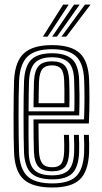

<svg xmlns="http://www.w3.org/2000/svg" viewBox="-20 -804 442 832"><path d="M206.8 8.5Q122.2 8.5 83.5 -25.9Q44.8 -60.2 41 -141Q39.8 -169 39.2 -210.5Q38.8 -252 38.8 -298Q38.8 -344 39.4 -386Q40 -428 41 -457Q45.5 -539 84.5 -573.8Q123.5 -608.5 205.5 -608.5Q286.8 -608.5 324.5 -574.8Q362.2 -541 366 -461Q367.5 -427 367.6 -375.5Q367.8 -324 365 -269H146.8Q147 -235.5 147.5 -203.4Q148 -171.2 148.8 -149.2Q150.5 -111.8 163.4 -95.5Q176.2 -79.2 206.8 -79.2Q233.5 -79.2 245 -94Q256.5 -108.8 258 -146.2Q259.2 -172.2 257 -219.5H278.8Q281 -172.5 279.8 -145.2Q277.8 -99.2 261.1 -80.5Q244.5 -61.8 206.8 -61.8Q165.2 -61.8 147 -81.1Q128.8 -100.5 127 -147Q126 -171.8 125.6 -210.8Q125.2 -249.8 125.2 -286.5H344.2Q346.2 -334.2 346.1 -381.1Q346 -428 344.5 -460Q341.2 -532 308 -561.4Q274.8 -590.8 205.5 -590.8Q133.2 -590.8 100 -559.5Q66.8 -528.2 62.8 -455.8Q61.5 -425.8 60.9 -383.5Q60.2 -341.2 60.4 -296Q60.5 -250.8 61 -210.2Q61.5 -169.8 62.5 -143Q66 -71.2 99.1 -40.2Q132.2 -9.2 206.8 -9.2Q278 -9.2 309.5 -39.6Q341 -70 344.5 -142Q345.2 -158.5 344.9 -179Q344.5 -199.5 343.5 -219.5H365Q366 -201.2 366.4 -180.1Q366.8 -159 366 -141.2Q362.2 -60.5 325.6 -26Q289 8.5 206.8 8.5ZM206.8 -26.8Q144.2 -26.8 115.8 -53.2Q87.2 -79.8 84 -143.8Q83 -171.5 82.5 -212.8Q82 -254 82 -299.2Q82 -344.5 82.5 -385.6Q83 -426.8 84.2 -454.2Q87.8 -519 116.1 -546.1Q144.5 -573.2 205.5 -573.2Q263.5 -573.2 291.8 -548Q320 -522.8 322.8 -459.5Q324 -433.8 324.4 -392.6Q324.8 -351.5 323.2 -304H103.8Q103.5 -257 103.6 -220.5Q103.8 -184 104.5 -145.5Q105.2 -91 128.5 -67.6Q151.8 -44.2 206.8 -44.2Q253.2 -44.2 275.9 -65.5Q298.5 -86.8 301.2 -143.2Q302.5 -173.8 300.2 -219.5H321.8Q322.8 -199.2 323.1 -179.6Q323.5 -160 322.8 -142.8Q319.8 -79.5 293.4 -53.1Q267 -26.8 206.8 -26.8ZM103.8 -321.5H302Q303 -363.2 302.6 -399.5Q302.2 -435.8 301.2 -459Q298.8 -514.8 274.8 -535.2Q250.8 -555.8 205.5 -555.8Q155.8 -555.8 132.2 -532.6Q108.8 -509.5 105.8 -453Q105 -435 104.5 -398.4Q104 -361.8 103.8 -321.5ZM125.2 -339.2Q125.5 -365.8 126 -396.4Q126.5 -427 127.2 -451.8Q129.8 -499 147.9 -518.6Q166 -538.2 205.5 -538.2Q244 -538.2 260.9 -519.5Q277.8 -500.8 279.8 -457Q280.5 -440.2 281 -408.1Q281.5 -376 280.5 -339.2ZM147.2 -356.8H259Q259.5 -387.2 259.1 -415.1Q258.8 -443 258 -456.2Q256.5 -491.5 244.4 -506.1Q232.2 -520.8 205.5 -520.8Q176.8 -520.8 163.8 -505Q150.8 -489.2 149 -450.8Q148.2 -431.2 147.9 -408.2Q147.5 -385.2 147.2 -356.8ZM165.8 -645 253.5 -784H277.8L186.2 -645ZM246.2 -645 348 -784H372.2L267 -645ZM206 -645 300.8 -784H325L226.5 -645Z"/></svg>

Font: Big Shoulders Inline Display
Style: Bold
Weight: 700
Designer: Patric King
Foundry: XO Type Co
Version: Version 1.000